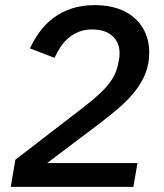

<svg xmlns="http://www.w3.org/2000/svg" viewBox="-20 -730 640 750"><path d="M501 0H22L40 -106L301 -307Q340 -337 365.5 -360.5Q391 -384 407 -405Q423 -426 431.5 -447Q440 -468 444 -493Q446 -502 446.5 -508.5Q447 -515 447 -523Q447 -564 419 -589.5Q391 -615 340 -615Q311 -615 288.5 -606Q266 -597 248 -582Q230 -567 216.5 -546.5Q203 -526 193 -504L97 -541Q113 -576 136 -607Q159 -638 190 -661Q221 -684 261 -697Q301 -710 351 -710Q401 -710 440.5 -696.5Q480 -683 507 -658.5Q534 -634 548.5 -600Q563 -566 563 -525Q563 -482 549 -445.5Q535 -409 509 -375.5Q483 -342 445 -309Q407 -276 359 -240L164 -93H517Z"/></svg>

Font: IBM Plex Mono Medm
Style: Italic
Weight: 500
Italic angle: -9°
Monospace: yes
Designer: Mike Abbink, Paul van der Laan, Pieter van Rosmalen
Foundry: Bold Monday
Version: Version 2.3